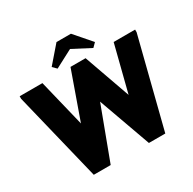

<svg xmlns="http://www.w3.org/2000/svg" viewBox="-189 -1085 1286 1279"><g transform="rotate(-30 454.0 -445.0)"><path d="M10 -680V-700H185L273 -339L401 -700H517L643 -345L733 -700H898V-680L726 0H600L456 -401L306 0H176ZM514 -890 625 -762 596 -733 458 -805 321 -733 292 -762 403 -890Z"/></g></svg>

Font: Tilda Sans Black
Style: Regular
Weight: 900
Designer: ParaType Ltd
Foundry: ParaType Ltd
Version: Version 1.009